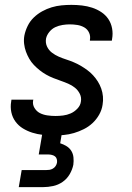

<svg xmlns="http://www.w3.org/2000/svg" viewBox="-20 -548 540 788"><path d="M200 8Q178 8 155.5 5.5Q133 3 112.5 -3.5Q92 -10 74 -21Q56 -32 43.5 -49Q31 -66 26.5 -87.5Q22 -109 26 -132L27 -139H117L116 -136Q113 -119 121.5 -105Q130 -91 143.5 -84Q157 -77 174 -74.5Q191 -72 208 -72Q223 -72 239 -74Q255 -76 270 -82.5Q285 -89 297.5 -102Q310 -115 312 -131Q315 -148 307.5 -163Q300 -178 287.5 -188Q275 -198 260 -204.5Q245 -211 229 -216.5Q213 -222 198 -228Q183 -234 169 -242Q155 -250 142.5 -260Q130 -270 119 -281.5Q108 -293 100 -307Q92 -321 86.5 -336Q81 -351 79 -368Q77 -385 80 -402Q84 -422 93.5 -441.5Q103 -461 118.5 -476Q134 -491 153 -501.5Q172 -512 192 -518Q212 -524 232.5 -526Q253 -528 273 -528Q295 -528 316.5 -525.5Q338 -523 358 -516.5Q378 -510 395.5 -498.5Q413 -487 424.5 -470Q436 -453 440 -431.5Q444 -410 440 -388L439 -381H349V-384Q352 -400 345.5 -414Q339 -428 326 -435.5Q313 -443 297.5 -445.5Q282 -448 266 -448Q252 -448 236.5 -445.5Q221 -443 207 -436.5Q193 -430 182.5 -417Q172 -404 169 -390Q166 -372 173 -357Q180 -342 193 -332Q206 -322 221 -315.5Q236 -309 251.5 -304Q267 -299 282.5 -292.5Q298 -286 311.5 -278Q325 -270 338 -260.5Q351 -251 362 -239Q373 -227 381.5 -213.5Q390 -200 395.5 -184.5Q401 -169 402.5 -152Q404 -135 401 -118Q398 -97 387 -77.5Q376 -58 360 -43Q344 -28 324 -18Q304 -8 283.5 -2Q263 4 242 6Q221 8 200 8ZM57 220 69 150H169Q176 150 183 149Q190 148 197 144Q204 140 208.5 133Q213 126 214 119Q215 112 213 105Q211 98 206 94Q201 90 193.5 88Q186 86 179 86H139L166 -72H246L227 40Q240 44 252.5 51.5Q265 59 272.5 71Q280 83 281.5 98Q283 113 281 128Q277 148 266 167Q255 186 237 198.5Q219 211 198 215.5Q177 220 157 220Z"/></svg>

Font: Iosevka Medium Oblique
Style: Regular
Weight: 500
Italic angle: -9°
Monospace: yes
Designer: Belleve Invis
Foundry: Belleve Invis
Version: Version 32.5.0; ttfautohint (v1.8.4)